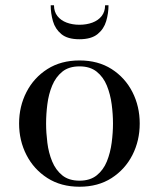

<svg xmlns="http://www.w3.org/2000/svg" viewBox="-20 -699 602 729"><path d="M282 10Q211.5 10 160 -23Q108.5 -56 80.5 -110.5Q52.5 -165 52.5 -230Q52.5 -295 80.5 -349.5Q108.5 -404 160 -436.8Q211.5 -469.5 282 -469.5Q352.5 -469.5 403.8 -436.8Q455 -404 482.8 -349.5Q510.5 -295 510.5 -230Q510.5 -165 482.8 -110.5Q455 -56 403.8 -23Q352.5 10 282 10ZM282 -13Q322 -13 347.2 -33.2Q372.5 -53.5 385.8 -86.2Q399 -119 404 -157Q409 -195 409 -230Q409 -265.5 404 -303.2Q399 -341 385.8 -373.8Q372.5 -406.5 347.2 -426.8Q322 -447 282 -447Q241.5 -447 216.5 -426.8Q191.5 -406.5 178 -373.8Q164.5 -341 159.8 -303.2Q155 -265.5 155 -230Q155 -195 159.8 -157Q164.5 -119 178 -86.2Q191.5 -53.5 216.5 -33.2Q241.5 -13 282 -13ZM281.5 -550Q236.5 -550 213 -569.5Q189.5 -589 181 -618.8Q172.5 -648.5 172.5 -679H185Q185 -654.5 198 -638Q211 -621.5 233 -613.2Q255 -605 281.5 -605Q308.5 -605 330.8 -613.2Q353 -621.5 366 -638Q379 -654.5 379 -679H392Q392 -648.5 383.2 -618.8Q374.5 -589 350.5 -569.5Q326.5 -550 281.5 -550Z"/></svg>

Font: BodoniModa 10 Custom
Style: Regular
Weight: 400
Designer: Owen Earl
Foundry: indestructible type
Version: Version 2.005